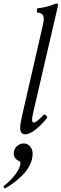

<svg xmlns="http://www.w3.org/2000/svg" viewBox="-69 -745 347 1084"><path d="M74.2 13.2Q44.9 13.2 44.9 -22.9Q44.9 -45.4 56.2 -94.2L170.9 -594.2Q178.2 -627.9 178.2 -636.2Q178.2 -672.9 145 -672.9Q141.1 -672.9 139.6 -679.4Q138.2 -686 140.1 -692.6Q142.1 -699.2 146 -699.2Q161.1 -699.2 189.7 -706.1Q218.3 -712.9 236.8 -721.2Q247.1 -725.1 252.9 -725.1Q257.3 -725.1 258.1 -721.7Q258.8 -718.3 256.8 -706.1L120.1 -117.2Q115.7 -98.6 113.8 -86.4Q111.8 -74.2 112.3 -66.9Q112.8 -59.6 115 -56.4Q117.2 -53.2 122.1 -53.2Q136.7 -53.2 176.8 -96.2Q182.1 -102.1 191.2 -92.8Q200.2 -83.5 196.8 -79.1Q171.9 -46.9 135.7 -16.8Q99.6 13.2 74.2 13.2ZM-38.1 317.9Q-42.5 320.3 -46.9 314Q-51.3 307.6 -46.9 304.2Q-15.1 280.3 11 248.3Q37.1 216.3 44.9 188Q49.8 168.5 39.1 164.1Q8.8 151.4 8.8 120.1Q8.8 97.2 25.6 81.1Q42.5 64.9 64.9 64.9Q86.9 64.9 101.1 82Q115.2 99.1 115.2 122.1Q115.2 153.8 100.1 185.1Q85 216.3 60.1 241.5Q35.2 266.6 11.2 284.9Q-12.7 303.2 -38.1 317.9Z"/></svg>

Font: Junicode SmCond
Style: Italic
Weight: 400
Width: 4
Italic angle: -11°
Designer: Peter S. Baker
Version: Version 2.206